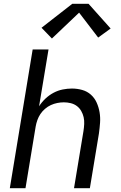

<svg xmlns="http://www.w3.org/2000/svg" viewBox="-20 -997 640 1017"><path d="M32 0 153 -735H237L187 -434Q201 -456 220.5 -474.5Q240 -493 263.5 -505.5Q287 -518 312 -523Q337 -528 361 -528Q389 -528 415.5 -520.5Q442 -513 461.5 -495.5Q481 -478 492 -453.5Q503 -429 507.5 -402Q512 -375 510 -347Q508 -319 504 -290L456 0H372L422 -302Q425 -321 426 -340Q427 -359 423 -376.5Q419 -394 410 -409.5Q401 -425 387 -435.5Q373 -446 355 -450.5Q337 -455 318 -455Q301 -455 283.5 -451.5Q266 -448 249.5 -440.5Q233 -433 218.5 -420.5Q204 -408 194 -393Q184 -378 178 -361Q172 -344 169 -327L115 0ZM255 -793 200 -850 363 -977H449L566 -846L500 -798L399 -930Z"/></svg>

Font: Iosevka SS04 Extended
Style: Italic
Weight: 400
Width: 7
Italic angle: -9°
Monospace: yes
Designer: Belleve Invis
Foundry: Belleve Invis
Version: Version 19.0.0; ttfautohint (v1.8.4)